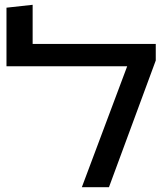

<svg xmlns="http://www.w3.org/2000/svg" viewBox="-20 -780 699 800"><path d="M321 0 510 -504H7V-748L116 -760V-597H629V-528L434 0Z"/></svg>

Font: Noto Sans Hebrew Thin Medium
Style: Regular
Weight: 500
Version: Version 3.001